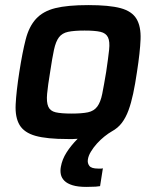

<svg xmlns="http://www.w3.org/2000/svg" viewBox="-20 -538 614 754"><path d="M319 196Q286 196 265 189.5Q244 183 233 172Q222 161 219 147Q216 133 219 117Q224 88 241.5 60.5Q259 33 285 7Q276 8 266.5 8Q257 8 246 8Q164 8 119.5 -4.5Q75 -17 57 -47Q39 -77 41.5 -128Q44 -179 56 -256Q68 -333 81 -383.5Q94 -434 121.5 -464Q149 -494 197 -506Q245 -518 327 -518Q409 -518 453.5 -506Q498 -494 516 -464Q534 -434 532 -383.5Q530 -333 518 -256Q511 -208 503 -170.5Q495 -133 484.5 -104.5Q474 -76 458.5 -55.5Q443 -35 419 -22Q405 -14 389.5 -1.5Q374 11 360.5 26Q347 41 337 57.5Q327 74 325 89Q323 103 331 113.5Q339 124 365 124H378Q381 123 384 123L373 193Q365 194 356 195Q348 195 338.5 195.5Q329 196 319 196ZM261 -92Q302 -92 325.5 -97Q349 -102 362 -119.5Q375 -137 381.5 -169.5Q388 -202 397 -256Q405 -310 408.5 -342.5Q412 -375 404 -391.5Q396 -408 374.5 -413Q353 -418 312 -418Q271 -418 247.5 -413Q224 -408 211.5 -391.5Q199 -375 192 -342.5Q185 -310 177 -256Q168 -202 165 -169.5Q162 -137 169.5 -119.5Q177 -102 198.5 -97Q220 -92 261 -92Z"/></svg>

Font: Azeri Sans SemiBold
Style: Italic
Weight: 600
Designer: Hector Gatti & Omnibus-Type (original fonts) / Cristiano Sobral (main changes and remastering)
Foundry: Omnibus-Type
Version: Version 0.07;August 21, 2020;FontCreator 13.0.0.2681 64-bit;